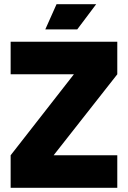

<svg xmlns="http://www.w3.org/2000/svg" viewBox="-20 -900 613 920"><path d="M197 -759H350L441 -880H251ZM31 0H542V-156H237L542 -544V-700H31V-544H334L31 -156Z"/></svg>

Font: Arthouse Owned Black
Style: Regular
Weight: 900
Designer: Jeremy Tribby
Foundry: Tribby Type
Version: Version 1.000;PS 001.000;hotconv 1.0.88;makeotf.lib2.5.64775